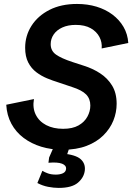

<svg xmlns="http://www.w3.org/2000/svg" viewBox="-20 -735 660 958"><path d="M293.5 12.2Q235.8 12.2 186 -2.9Q136.2 -18.1 97.9 -46.9Q59.6 -75.7 36.9 -117.4Q14.2 -159.2 11.2 -212.4L149.4 -240.7Q141.6 -196.8 158.2 -163.1Q174.8 -129.4 210.4 -110.8Q246.1 -92.3 294.9 -92.3Q341.8 -92.3 371.6 -109.1Q401.4 -126 416 -152.8Q430.7 -179.7 430.7 -208.5Q430.7 -242.2 409.7 -263.7Q388.7 -285.2 339.8 -300.8L268.6 -324.7Q243.2 -332.5 214.6 -344.2Q186 -356 161.1 -374.8Q136.2 -393.6 120.8 -423.3Q105.5 -453.1 105.5 -496.6Q105.5 -556.6 137.2 -606.4Q168.9 -656.2 227.1 -685.8Q285.2 -715.3 364.3 -715.3Q416.5 -715.3 461.7 -701.7Q506.8 -688 541.3 -662.1Q575.7 -636.2 596.4 -600.6Q617.2 -564.9 620.1 -520.5L487.3 -493.2Q490.2 -523.4 476.3 -550.3Q462.4 -577.1 432.9 -594Q403.3 -610.8 357.9 -610.8Q319.3 -610.8 291 -597.9Q262.7 -585 247.8 -563Q232.9 -541 232.9 -514.6Q232.9 -481.4 259.5 -462.6Q286.1 -443.8 340.8 -425.8L397.9 -407.2Q441.9 -393.6 479.2 -369.4Q516.6 -345.2 539.3 -308.1Q562 -271 562 -217.3Q562 -174.3 545.7 -133.5Q529.3 -92.8 495.8 -59.6Q462.4 -26.4 411.9 -7.1Q361.3 12.2 293.5 12.2ZM272.9 202.6Q248.5 202.6 220.5 197.3Q192.4 191.9 166.5 178.2L191.4 117.2Q203.1 124.5 219.7 130.4Q236.3 136.2 258.8 136.2Q279.3 136.2 293.7 129.6Q308.1 123 309.6 108.4Q311.5 90.3 289.6 81.8Q267.6 73.2 221.7 77.1L225.1 50.8L256.3 -20.5H331.1L330.1 -9.8L310.1 49.8L291 30.8Q357.4 37.1 382.1 58.8Q406.7 80.6 403.3 114.7Q399.4 150.4 368.9 176.5Q338.4 202.6 272.9 202.6Z"/></svg>

Font: Schibsted Grotesk SemiBold
Style: Italic
Weight: 600
Italic angle: -12°
Designer: Bakken & Baeck AS, Henrik Kongsvoll
Foundry: Schibsted ASA
Version: Version 1.100;gftools[0.9.25]